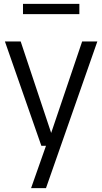

<svg xmlns="http://www.w3.org/2000/svg" viewBox="-20 -758 532 998"><path d="M195 0 5.5 -542.5H87.5L246 -67L407 -542.5H486L219 220H141.5L219 0ZM99.5 -684.5V-738H392.5V-684.5Z"/></svg>

Font: Encode Sans SmCnd
Style: Regular
Weight: 400
Width: 4
Designer: Multiple Designers
Foundry: Impallari Type
Version: Version 3.002; ttfautohint (v1.8.3) -l 8 -r 50 -G 200 -x 14 